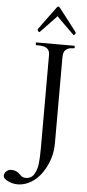

<svg xmlns="http://www.w3.org/2000/svg" viewBox="-198 -991 612 1344"><g transform="rotate(5 108.0 -319.5)"><path d="M294 -673Q294 -669 274 -669Q254 -669 234.5 -655Q215 -641 215 -599V5Q215 114 153 208Q111 272 47 299Q14 313 -21 313Q-56 313 -89 297Q-122 281 -122 261.5Q-122 242 -106.5 229Q-91 216 -74.5 216Q-58 216 -47 219.5Q-36 223 -28 228Q-20 233 -14 239.5Q-8 246 3 254.5Q14 263 33 263Q71 263 90.5 231.5Q110 200 115 157Q120 114 120 49V-610Q120 -660 65 -667Q47 -669 25 -669Q21 -669 21 -673V-685Q21 -688 25 -688H291Q294 -688 294 -685ZM166 -873Q165 -875 161 -879.5Q157 -884 156 -884Q155 -884 151.5 -879.5Q148 -875 146 -873L42 -764Q40 -762 37 -762Q34 -762 29.5 -768.5Q25 -775 25 -777.5Q25 -780 28 -785L144 -943Q147 -946 150 -949Q153 -952 156 -952Q160 -952 169 -942L290 -785Q293 -780 293 -777.5Q293 -775 288 -768.5Q283 -762 281 -762Q279 -762 277 -764Z"/></g></svg>

Font: Cardo
Style: Regular
Weight: 400
Designer: David J. Perry
Foundry: David J. Perry
Version: Version 1.0451